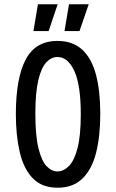

<svg xmlns="http://www.w3.org/2000/svg" viewBox="-20 -863 542 896"><path d="M249 13Q175 13 132.5 -31.5Q90 -76 72 -153.5Q54 -231 54 -331Q54 -497 99.5 -584.5Q145 -672 248 -672Q320 -672 364 -631Q408 -590 428 -514Q448 -438 448 -332Q448 -228 428.5 -150.5Q409 -73 365 -30Q321 13 249 13ZM248 -63Q277 -63 302 -88.5Q327 -114 342 -172.5Q357 -231 357 -330Q357 -466 327 -531.5Q297 -597 248 -597Q220 -597 196.5 -572.5Q173 -548 159 -490Q145 -432 145 -333Q145 -230 159.5 -171Q174 -112 197.5 -87.5Q221 -63 248 -63ZM207 -718H136L157 -843H249ZM351 -718H281L302 -843H394Z"/></svg>

Font: Bricolage Grotesque 12pt Condensed
Style: Regular
Weight: 400
Width: 3
Designer: Mathieu Triay
Foundry: Atelier Triay
Version: Version 1.001; ttfautohint (v1.8.4.7-5d5b);gftools[0.9.33.de